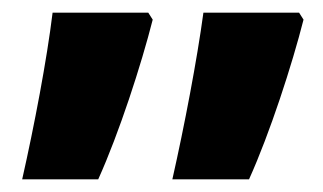

<svg xmlns="http://www.w3.org/2000/svg" viewBox="-20 -625 510 303"><path d="M252 -342H373C406 -415 441 -523 459 -594L452 -605H301C291 -531 271 -426 252 -342ZM15 -342H135C168 -415 203 -523 221 -594L214 -605H63C54 -531 34 -426 15 -342Z"/></svg>

Font: Noto Sans Hebrew Extra
Style: Regular
Weight: 800
Designer: Monotype Design Team
Foundry: Monotype Imaging Inc.
Version: Version 1.902